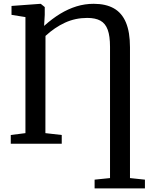

<svg xmlns="http://www.w3.org/2000/svg" viewBox="-20 -774 800 1034"><path d="M489.5 240.5V193.5L572.5 185V-522Q572.5 -580 560 -614Q547.5 -648 520.5 -662.8Q493.5 -677.5 450 -677.5Q385.5 -677.5 329.8 -651.8Q274 -626 225 -580.5L224.5 -57L312.5 -47V0H38V-47L117 -57V-682L42 -694V-742L192 -753H200L221 -736V-694L217.5 -634.5Q261 -673.5 304.2 -699.8Q347.5 -726 392.2 -739.8Q437 -753.5 484.5 -753.5Q550 -753.5 593.2 -729Q636.5 -704.5 658.2 -652.8Q680 -601 680 -519.5V185L760.5 193.5V240.5Z"/></svg>

Font: Merriweather 28pt
Style: Regular
Weight: 400
Version: Version 2.100